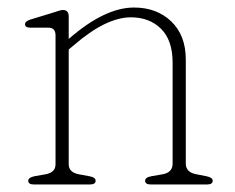

<svg xmlns="http://www.w3.org/2000/svg" viewBox="-20 -490 624 510"><path d="M162.5 -446.5V-386.5Q258 -470 336 -470Q396.5 -470 435 -433Q473.5 -396 473.5 -332V-55.5Q473.5 -32 502 -27L528 -22Q545 -18.5 545 -10Q545 0 530 0H380.5Q365.5 0 365.5 -10Q365.5 -19 382.5 -22L411.5 -27Q438.5 -31.5 438.5 -55.5V-323.5Q438.5 -383 407.8 -413.5Q377 -444 327.5 -444Q295.5 -444 257.5 -425.8Q219.5 -407.5 174.5 -368.5L162.5 -358.5V-54Q162.5 -32 189.5 -27L217 -22Q234 -19 234 -10Q234 0 219 0H70Q55 0 55 -10Q55 -18.5 72 -22L101 -27Q127.5 -32 127.5 -53.5V-396Q127.5 -416.5 109 -416.5H61Q46.5 -416.5 46.5 -425.5Q46.5 -433.5 60.5 -438L119.5 -456Q128 -458.5 135.2 -461Q142.5 -463.5 147 -463.5Q162.5 -463.5 162.5 -446.5Z"/></svg>

Font: Fraunces 9pt S050 Thin
Style: Regular
Weight: 100
Version: Version 1.000; ttfautohint (v1.8.3)